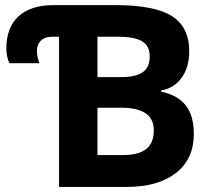

<svg xmlns="http://www.w3.org/2000/svg" viewBox="-20 -734 834 754"><path d="M211.9 0H479C559.6 0 623.5 -18.1 670.9 -54.7C717.8 -91.3 741.2 -142.1 741.2 -207C741.2 -298.8 704.1 -354.5 612.8 -374V-378.9C646.5 -384.3 673.3 -400.9 693.4 -428.7C713.4 -456.1 723.1 -490.7 723.1 -533.2C723.1 -596.2 700.2 -642.1 654.8 -670.9C608.9 -699.7 535.2 -713.9 434.1 -713.9H189.9C70.3 -713.9 4.9 -652.8 4.9 -543.9C4.9 -522.5 8.8 -502.9 17.1 -485.8H134.8C128.4 -502.9 125 -519 125 -534.2C125 -564.9 143.6 -589.8 186 -589.8H211.9ZM362.8 -589.8H442.9C528.8 -589.8 567.9 -567.9 567.9 -513.2C567.9 -454.6 533.2 -431.2 451.2 -431.2H362.8ZM457 -311C541.5 -311 584 -281.2 584 -222.2C584 -156.2 545.4 -125 461.9 -125H362.8V-311Z"/></svg>

Font: Noto Reveo Sans
Style: Bold
Weight: 700
Designer: Monotype Design team
Foundry: Monotype Imaging Inc.
Version: Version 1.04